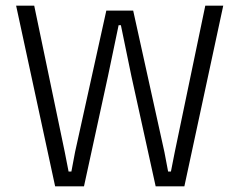

<svg xmlns="http://www.w3.org/2000/svg" viewBox="-20 -659 846 679"><path d="M277 0H175L37 -639H101L209 -121.5L222.5 -52.5H232.5L245.5 -121.5L356 -621.5H451L561.5 -121L574.5 -52.5H584.5L598 -121L706 -639H769.5L632 0H530.5L444.5 -390.5L407.5 -570H399.5L362 -390.5Z"/></svg>

Font: Anek Kannada Light
Style: Regular
Weight: 300
Designer: Vaishnavi Murthy, Maithili Shingre (Kannada) & Yesha Goshar (Latin)
Foundry: Ek Type
Version: Version 1.003